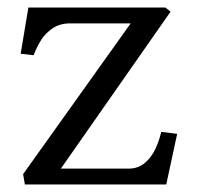

<svg xmlns="http://www.w3.org/2000/svg" viewBox="-20 -491 527 511"><path d="M41.5 -27.5 327.8 -428.8H166.8Q139.8 -428.8 120.6 -416Q101.5 -403.2 90 -385.4Q78.5 -367.5 69.5 -344L35 -348L55.5 -471H420L434 -460L142 -42.2H321.5Q347.5 -42.2 365 -56.9Q382.5 -71.5 393 -93.5Q403.5 -115.5 409.2 -140L451.5 -134.8L422.5 0H46.2Z"/></svg>

Font: TMT Limkin
Style: Regular
Weight: 400
Designer: Gabriel Drozdov
Version: Version 1.000;Glyphs 3.1.2 (3151)